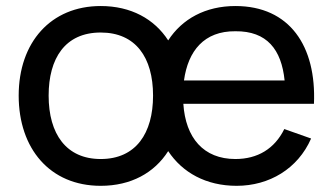

<svg xmlns="http://www.w3.org/2000/svg" viewBox="-20 -598 1099 634"><path d="M585.4 -255.2H1016.7C1025 -445.8 936.5 -578.1 757.3 -578.1C658.3 -578.1 581.2 -535.4 535.4 -464.6C489.6 -535.4 412.5 -578.1 312.5 -578.1C147.9 -578.1 41.7 -458.3 41.7 -282.3C41.7 -107.3 144.8 15.6 312.5 15.6C412.5 15.6 489.6 -27.1 535.4 -99C582.3 -28.1 660.4 15.6 761.5 15.6C868.8 15.6 963.5 -40.6 1007.3 -140.6L918.8 -171.9C886.5 -106.3 830.2 -72.9 757.3 -72.9C652.1 -72.9 592.7 -142.7 585.4 -255.2ZM757.3 -494.8C861.5 -495.8 909.4 -434.4 919.8 -332.3H587.5C601 -430.2 654.2 -495.8 757.3 -494.8ZM312.5 -72.9C199 -72.9 140.6 -155.2 140.6 -282.3C140.6 -405.2 194.8 -490.6 312.5 -490.6C428.1 -490.6 485.4 -408.3 485.4 -282.3C485.4 -158.3 429.2 -72.9 312.5 -72.9Z"/></svg>

Font: Manrope3 Medium
Style: Regular
Weight: 500
Width: 4
Designer: Mikhail Sharanda
Foundry: Mikhail Sharanda
Version: Version 3.000;PS 003.000;hotconv 1.0.88;makeotf.lib2.5.64775